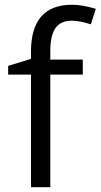

<svg xmlns="http://www.w3.org/2000/svg" viewBox="-20 -785 422 805"><path d="M327.1 -472.2H190.9V0H109.9V-472.2H14.2V-508.8L109.9 -538.1V-567.9Q109.9 -765.1 282.2 -765.1Q324.7 -765.1 381.8 -748L360.8 -683.1Q314 -698.2 280.8 -698.2Q234.9 -698.2 212.9 -667.7Q190.9 -637.2 190.9 -569.8V-535.2H327.1Z"/></svg>

Font: f01525491
Style: Regular
Weight: 400
Foundry: Ascender Corporation
Version: Version 1.10